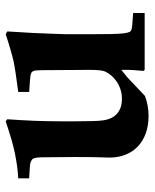

<svg xmlns="http://www.w3.org/2000/svg" viewBox="44 -554 524 651"><g transform="rotate(-90 305.5 -229.0)"><path d="M25.9 -391.6V-428.7Q46.9 -429.7 67.6 -432.6Q88.4 -435.5 110.4 -439.9Q132.3 -444.3 158.9 -452.1Q185.5 -460 219.2 -471.2L226.1 -465.8Q222.7 -417 220.9 -372.8Q219.2 -328.6 219.2 -287.1V-232.4Q219.2 -197.3 220 -174.1Q220.7 -150.9 222.7 -139.2Q227.5 -108.4 246.1 -92.8Q264.6 -77.1 295.4 -77.1Q312.5 -77.1 327.4 -82Q342.3 -86.9 354 -95Q365.7 -103 374.3 -113Q382.8 -123 387.7 -133.3Q393.6 -146 393.6 -186L392.6 -338.9Q392.6 -354 392.1 -362.8Q391.6 -371.6 389.9 -376.5Q388.2 -381.3 385.5 -383.1Q382.8 -384.8 378.4 -386.2Q369.1 -388.7 318.8 -391.6V-428.7Q356.9 -433.6 382.6 -437.5Q408.2 -441.4 421.9 -444.3Q435.5 -447.3 458.7 -453.9Q481.9 -460.4 514.6 -471.2L523.9 -465.8L518.6 -376Q516.6 -327.1 515.6 -300.8Q514.6 -274.4 514.6 -269V-168.9Q514.6 -136.7 515.1 -114.5Q515.6 -92.3 516.8 -78.1Q518.1 -64 520.3 -56.4Q522.5 -48.8 526.4 -46.4Q530.8 -43.5 546.1 -42Q561.5 -40.5 586.4 -39.1V0H485.8H393.6L390.1 -3.9L393.1 -41.5Q393.6 -46.4 393.6 -55.7Q393.6 -64.9 393.6 -79.1Q383.8 -71.3 375.5 -64.7Q367.2 -58.1 360.4 -51.3L305.2 1Q272.9 13.2 237.3 13.2Q204.6 13.2 178.2 3.7Q151.9 -5.9 133.8 -23.2Q115.7 -40.5 106 -64.9Q96.2 -89.4 96.2 -119.1Q96.2 -125.5 97.2 -153.8Q98.1 -182.1 98.1 -237.8L97.2 -340.8Q97.2 -355.5 96.2 -363.8Q95.2 -372.1 93.3 -376.5Q91.3 -380.9 88.4 -382.6Q85.4 -384.3 81.5 -386.2Q77.6 -388.2 63.7 -389.4Q49.8 -390.6 25.9 -391.6Z"/></g></svg>

Font: XB Kayhan
Style: Bold
Weight: 700
Designer: Behnam
Foundry: Irmug
Version: Version 7.300 2009